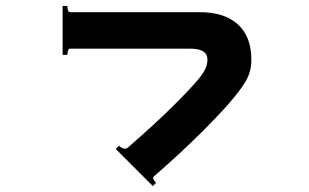

<svg xmlns="http://www.w3.org/2000/svg" viewBox="-20 -579 1040 647"><path d="M498 16Q496 18 496 20Q496 27 506 37L495 48L370 -77L381 -88Q391 -78 401 -78Q406 -78 410 -81Q500 -159 560.5 -219Q621 -279 646 -309Q663 -329 671 -345Q679 -361 679 -378Q679 -415 622 -415H216Q211 -415 209 -408Q207 -401 207 -394H191V-559H207Q207 -552 209 -545Q211 -538 216 -538H652Q737 -538 782 -496.5Q827 -455 827 -378Q827 -338 809 -307Q791 -276 758 -238Q729 -203 660 -134Q591 -65 498 16Z"/></svg>

Font: Aoboshi One
Style: Regular
Weight: 400
Designer: IKIMOJI
Foundry: Natsumi Matsuba
Version: Version 1.000; ttfautohint (v1.8.3)